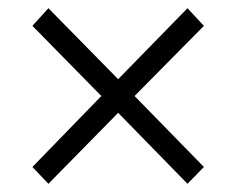

<svg xmlns="http://www.w3.org/2000/svg" viewBox="-20 -469 575 468"><path d="M59 -62 98 -21 268 -194 437 -21 477 -62 308 -235 477 -406 437 -449 268 -276 98 -449 59 -406 227 -235Z"/></svg>

Font: erewhon
Style: Regular
Weight: 400
Version: Version 1.0.0